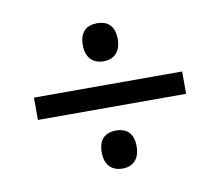

<svg xmlns="http://www.w3.org/2000/svg" viewBox="-59 -652 690 601"><g transform="rotate(-10 286.0 -352.0)"><path d="M285 -462C315 -462 340 -480 340 -523C340 -568 315 -583 285 -583C254 -583 229 -568 229 -523C229 -480 254 -462 285 -462ZM50 -317H521V-388H50ZM285 -121C315 -121 340 -139 340 -182C340 -227 315 -242 285 -242C254 -242 229 -227 229 -182C229 -139 254 -121 285 -121Z"/></g></svg>

Font: Noto Sans Hebrew Droid Medium
Style: Regular
Weight: 500
Designer: Monotype Design Team
Foundry: Monotype Imaging Inc.
Version: Version 1.100